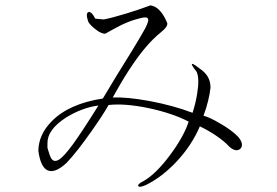

<svg xmlns="http://www.w3.org/2000/svg" viewBox="-20 -739 1040 721"><path d="M369.1 -666 337.9 -668.9Q322.3 -698.2 311.5 -693.4Q300.8 -688.5 311.5 -657.2Q319.3 -643.6 338.9 -628.9Q359.4 -612.3 375 -612.3Q411.1 -632.8 436.5 -645.5Q471.7 -662.1 497.1 -668Q528.3 -677.7 534.2 -670.9Q542 -664.1 525.4 -632.8Q508.8 -602.5 476.6 -549.8Q457 -518.6 418 -455.1L366.2 -369.1Q239.3 -349.6 174.8 -284.2Q125 -234.4 124 -172.9Q131.8 -114.3 156.2 -100.6Q184.6 -85 230.5 -127.9Q268.6 -168 324.2 -247.1Q370.1 -312.5 387.7 -344.7Q448.2 -351.6 538.1 -333Q628.9 -313.5 688.5 -282.2Q669.9 -225.6 618.2 -156.2Q566.4 -86.9 521.5 -60.5Q496.1 -47.9 499 -41Q502 -33.2 527.3 -43.9Q588.9 -74.2 643.6 -132.8Q700.2 -193.4 730.5 -264.6Q764.6 -248 793 -228.5Q823.2 -208 841.8 -187.5Q867.2 -166 882.8 -180.7Q897.5 -196.3 875 -224.6Q850.6 -250 806.6 -275.4Q768.6 -297.9 744.1 -304.7Q754.9 -332 761.7 -361.3Q768.6 -389.6 770.5 -410.2Q770.5 -434.6 758.8 -453.1Q750 -466.8 735.4 -477.5Q709 -498 703.1 -499Q693.4 -501 718.8 -468.8Q729.5 -443.4 720.7 -389.6Q715.8 -355.5 703.1 -315.4Q630.9 -342.8 543 -359.4Q458 -375 403.3 -373Q466.8 -488.3 521.5 -554.7Q551.8 -591.8 586.9 -620.1Q599.6 -630.9 602.5 -635.7Q608.4 -642.6 608.4 -651.4Q598.6 -675.8 585.9 -692.4Q567.4 -715.8 544.9 -718.8Q500 -702.1 455.1 -688.5Q397.5 -670.9 369.1 -666ZM158.2 -183.6V-202.1Q158.2 -252.9 228.5 -297.9Q289.1 -335 349.6 -342.8Q290 -247.1 253.9 -197.3Q219.7 -150.4 200.2 -138.7Q182.6 -128.9 172.9 -143.6Q167 -152.3 158.2 -183.6Z"/></svg>

Font: Batang
Style: Regular
Weight: 400
Version: Version 2.21